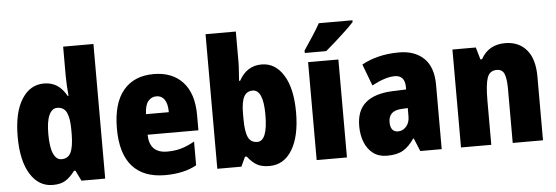

<svg xmlns="http://www.w3.org/2000/svg" viewBox="-50 -918 3129 1080"><g transform="rotate(-5 1515.0 -378.0)"><path d="M209 10Q129 10 82 -66Q35 -142 35 -277Q35 -413 82 -488Q129 -563 208 -563Q251 -563 282 -542.5Q313 -522 335 -482H340Q337 -515 335.5 -544.5Q334 -574 334 -595V-760H505V0H371L342 -59H334Q309 -25 281.5 -7.5Q254 10 209 10ZM270 -130Q307 -130 322.5 -161.5Q338 -193 339 -263V-290Q339 -356 323.5 -388Q308 -420 270 -420Q241 -420 224.5 -384.5Q208 -349 208 -278Q208 -202 224.5 -166Q241 -130 270 -130Z M827 -562Q932 -562 991.5 -497.5Q1051 -433 1051 -310V-225H764Q766 -121 866 -121Q909 -121 944.5 -131Q980 -141 1021 -164V-30Q950 10 843 10Q721 10 658 -61.5Q595 -133 595 -274Q595 -416 655.5 -489Q716 -562 827 -562ZM832 -436Q804 -436 785.5 -414Q767 -392 765 -341H894Q894 -389 877.5 -412.5Q861 -436 832 -436Z M1309 -588Q1309 -568 1307 -541.5Q1305 -515 1303 -482H1309Q1353 -563 1437 -563Q1514 -563 1560.5 -488Q1607 -413 1607 -278Q1607 -143 1560.5 -66.5Q1514 10 1432 10Q1389 10 1362 -5Q1335 -20 1309 -54H1299L1274 0H1138V-760H1309ZM1374 -421Q1340 -421 1324.5 -391Q1309 -361 1309 -297V-267Q1309 -195 1324 -163Q1339 -131 1376 -131Q1434 -131 1434 -280Q1434 -421 1374 -421Z M1870 0H1699V-553H1870ZM1968 -756Q1952 -738 1923.5 -711Q1895 -684 1863.5 -656Q1832 -628 1806 -606H1685V-620Q1709 -656 1734.5 -694.5Q1760 -733 1778 -766H1968Z M2213 -563Q2302 -563 2353.5 -513Q2405 -463 2405 -363V0H2284L2254 -73H2250Q2221 -30 2187 -10Q2153 10 2096 10Q2049 10 2017.5 -14Q1986 -38 1970 -78.5Q1954 -119 1954 -169Q1954 -258 2006 -301.5Q2058 -345 2157 -349L2235 -352V-364Q2235 -432 2177 -432Q2125 -432 2048 -391L2002 -513Q2045 -537 2098 -550Q2151 -563 2213 -563ZM2201 -245Q2126 -242 2126 -177Q2126 -121 2170 -121Q2197 -121 2216 -143Q2235 -165 2235 -200V-247Z M2812 -563Q2888 -563 2932.5 -511.5Q2977 -460 2977 -360V0H2806V-306Q2806 -361 2795 -389Q2784 -417 2752 -417Q2712 -417 2698.5 -378.5Q2685 -340 2685 -250V0H2514V-553H2646L2666 -484H2675Q2718 -563 2812 -563Z"/></g></svg>

Font: Noto Sans Khmer UI Condensed Black
Style: Regular
Weight: 900
Width: 3
Designer: Danh Hong and the Monotype Design Team
Foundry: Monotype Imaging Inc.
Version: Version 2.002; ttfautohint (v1.8.4.7-5d5b)